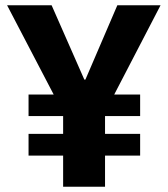

<svg xmlns="http://www.w3.org/2000/svg" viewBox="-20 -713 640 733"><path d="M416 -352H515V-270H381V-202H515V-119H381V0H221V-119H89V-202H221V-270H89V-352H185L7 -693H177L302 -409H306L428 -693H593Z"/></svg>

Font: Qzxlaeiskcpccdgjqmyffctclhy
Style: Regular
Weight: 700
Monospace: yes
Designer: Carrois Corporate & Edenspiekermann
Foundry: Carrois Corporate GbR & Edenspiekermann AG
Version: Version 2.001